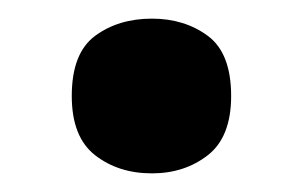

<svg xmlns="http://www.w3.org/2000/svg" viewBox="-20 -455 325 206"><path d="M57 -352Q57 -398 82 -416.5Q107 -435 143 -435Q178 -435 203 -416.5Q228 -398 228 -352Q228 -308 203 -288.5Q178 -269 143 -269Q107 -269 82 -288.5Q57 -308 57 -352Z"/></svg>

Font: Noto Sans Sundanese
Style: Bold
Weight: 700
Version: Version 2.003